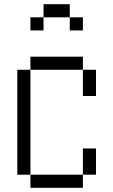

<svg xmlns="http://www.w3.org/2000/svg" viewBox="-20 -895 540 915"><path d="M312.5 -812.5H187.5V-875H312.5ZM62.5 -562.5H125V-62.5H62.5ZM125 -62.5H375V0H125ZM125 -625H375V-562.5H125ZM125 -812.5H187.5V-750H125ZM312.5 -812.5H375V-750H312.5ZM375 -187.5H437.5V-62.5H375ZM375 -562.5H437.5V-437.5H375Z"/></svg>

Font: 寒蝉点阵体 16px
Style: Regular
Weight: 400
Designer: Designed by Warren2060
Foundry: ChillType
Version: Version 1.000